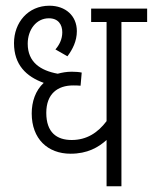

<svg xmlns="http://www.w3.org/2000/svg" viewBox="-20 -652 535 672"><path d="M495 -575V-622H299V-575H353V-228C322 -187 283 -162 231 -162C179 -162 142 -188 142 -257C142 -324 182 -353 236 -353C244 -353 254 -353 262 -352L266 -398C257 -400 244 -401 231 -401C213 -401 197 -398 182 -394C122 -405 77 -434 77 -499C77 -548 107 -588 151 -588C184 -588 198 -566 198 -539C198 -514 187 -494 174 -479L216 -455C234 -479 249 -508 249 -543C249 -597 209 -632 153 -632C78 -632 29 -573 29 -501C29 -425 72 -384 133 -362C104 -335 91 -296 91 -255C91 -166 147 -114 227 -114C286 -114 324 -136 353 -162V0H405V-575Z"/></svg>

Font: Noto Sans Devanagari Condensed Light
Style: Regular
Weight: 300
Width: 3
Designer: Jelle Bosma - Monotype Design Team
Foundry: Monotype Imaging Inc.
Version: Version 2.004